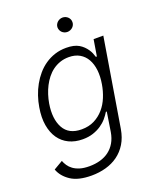

<svg xmlns="http://www.w3.org/2000/svg" viewBox="-169 -830 940 1146"><g transform="rotate(-20 300.5 -257.0)"><path d="M73.5 72.8Q79.5 88.4 89.7 103.7Q99.8 119 116.7 131.4Q133.5 143.8 158.4 151.5Q183.2 159.1 218.8 159.1Q255.7 159.1 287.5 150Q319.2 141 343.8 122.5Q368.3 104 384.6 76.2Q400.9 48.3 407.3 10.3L426.5 -112.6H420.8Q409.8 -94.1 393.5 -74.9Q377.1 -55.8 354.4 -40.5Q331.7 -25.2 302.4 -15.4Q273.1 -5.7 236.2 -5.7Q187.5 -5.7 149.3 -24.1Q111.2 -42.6 87 -77.2Q62.9 -111.9 54.3 -161.8Q45.8 -211.6 56.5 -274.1Q62.1 -308.9 73.7 -343.2Q85.2 -377.5 102.5 -408.4Q119.7 -439.3 142.4 -465.7Q165.1 -492.2 193.4 -511.5Q221.6 -530.9 255.1 -541.9Q288.7 -552.9 327.8 -552.9Q377.8 -552.9 408 -535.2Q422.9 -526.3 434.3 -515.1Q445.7 -503.9 454 -491.7Q462.4 -479.4 467.9 -466.6Q473.4 -453.8 476.9 -441.4H483.3L500.4 -545.5H562.1L469.8 14.2Q460.9 66.4 437.7 104.4Q414.4 142.4 380.3 167.1Q346.2 191.8 303.3 203.8Q260.3 215.9 212 215.9Q127.8 215.9 80.6 184.7Q32.7 153.1 16 106.5ZM136.7 -122.5Q169 -63.6 250.4 -63.6Q296.2 -63.6 331.1 -81.3Q366.1 -99.1 391.5 -128.4Q416.9 -157.7 432.5 -196Q448.2 -234.4 454.9 -275.2Q463.1 -323.2 458.5 -363.5Q453.8 -403.8 437.1 -433.1Q420.5 -462.4 391.9 -478.9Q363.3 -495.4 323.5 -495.4Q293.3 -495.4 267.8 -486.5Q242.2 -477.6 221.1 -462.2Q199.9 -446.7 183.2 -425.6Q166.5 -404.5 153.9 -380Q141.3 -355.5 132.8 -328.8Q124.3 -302.2 119.7 -275.2Q104.4 -181.5 136.7 -122.5ZM321.7 -685.7Q322.1 -695 326 -702.9Q329.9 -710.9 336.5 -717Q343 -723 351.6 -726.6Q360.1 -730.1 369.7 -730.1Q379.6 -730.1 388.3 -726.4Q397 -722.7 403.4 -716.4Q409.8 -710.2 413.4 -701.7Q416.9 -693.2 416.5 -683.6Q416.5 -674.7 412.6 -666.5Q408.7 -658.4 402.2 -652.3Q395.6 -646.3 386.9 -642.8Q378.2 -639.2 368.6 -639.2Q358.7 -639.2 350 -642.9Q341.3 -646.7 335 -652.9Q328.8 -659.1 325.3 -667.6Q321.7 -676.1 321.7 -685.7Z"/></g></svg>

Font: Inter P Light
Style: Italic
Weight: 300
Italic angle: 9.39999°
Designer: Rasmus Andersson
Foundry: rsms
Version: Version 3.018;git-588b23468